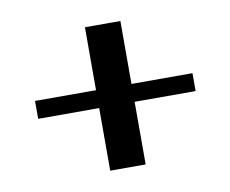

<svg xmlns="http://www.w3.org/2000/svg" viewBox="-58 -623 710 592"><g transform="rotate(-10 297.5 -327.5)"><path d="M242 -299H51V-355H242V-552H353V-355H544V-299H353V-103H242Z"/></g></svg>

Font: Trirong Medium
Style: Regular
Weight: 500
Designer: Katatrad Team
Foundry: CadsonDemak
Version: Version 1.001